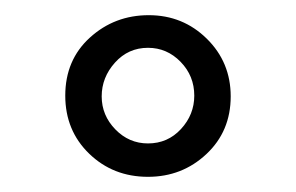

<svg xmlns="http://www.w3.org/2000/svg" viewBox="-20 -795 390 253"><path d="M236 -669Q236 -695 218 -713.5Q200 -732 175 -732Q149 -732 131.5 -712.5Q114 -693 114 -668Q114 -643 132 -624.5Q150 -606 175 -606Q201 -606 218.5 -625Q236 -644 236 -669ZM284 -668Q284 -622 252 -592Q220 -562 175 -562Q129 -562 97.5 -592.5Q66 -623 66 -669Q66 -716 98.5 -745.5Q131 -775 176 -775Q221 -775 252.5 -744Q284 -713 284 -668Z"/></svg>

Font: Kaisei Opti Medium
Style: Regular
Weight: 500
Designer: Font-Kai, 金井和夫
Foundry: KAZUO KANAI
Version: Version 5.003